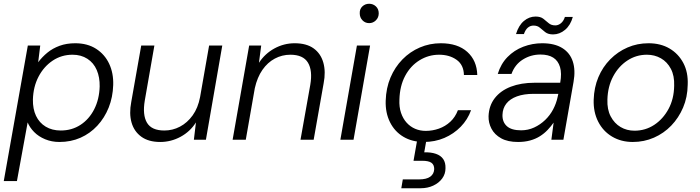

<svg xmlns="http://www.w3.org/2000/svg" viewBox="-33 -743 3723 1021"><path d="M-13 220 115 -501H181L170 -412Q191 -440 219 -463Q247 -486 284 -499.5Q321 -513 367 -513Q432 -513 478 -483.5Q524 -454 547.5 -404Q571 -354 569 -291Q567 -226 545 -171Q523 -116 484.5 -74.5Q446 -33 395 -10.5Q344 12 283 12Q242 12 207 -2.5Q172 -17 148.5 -41Q125 -65 114 -92L57 220ZM290 -49Q349 -49 395 -79Q441 -109 468 -162Q495 -215 497 -283Q498 -332 481.5 -370.5Q465 -409 431.5 -430.5Q398 -452 353 -452Q294 -452 247 -420.5Q200 -389 172 -335.5Q144 -282 142 -214Q141 -164 158.5 -127Q176 -90 210 -69.5Q244 -49 290 -49Z M819 12Q757 12 718.5 -16Q680 -44 666.5 -91.5Q653 -139 665 -201L718 -501H788L737 -209Q724 -132 748.5 -90.5Q773 -49 841 -49Q885 -49 924 -69.5Q963 -90 991.5 -129.5Q1020 -169 1031 -227L1079 -501H1149L1062 0H998L1009 -92Q978 -43 927 -15.5Q876 12 819 12Z M1204 0 1292 -501H1356L1344 -409Q1376 -458 1426.5 -485.5Q1477 -513 1534 -513Q1597 -513 1635 -485.5Q1673 -458 1686.5 -409.5Q1700 -361 1688 -300L1635 0H1565L1617 -292Q1630 -368 1604.5 -410Q1579 -452 1511 -452Q1467 -452 1428.5 -431.5Q1390 -411 1362.5 -371.5Q1335 -332 1322 -274L1274 0Z M1777 0 1865 -501H1935L1847 0ZM1930 -620Q1909 -620 1894.5 -635Q1880 -650 1880 -672Q1879 -695 1894 -709Q1909 -723 1930 -723Q1951 -723 1966 -709Q1981 -695 1981 -672Q1981 -650 1966 -635Q1951 -620 1930 -620Z M2220 12Q2159 12 2112.5 -15.5Q2066 -43 2041 -93Q2016 -143 2018 -207Q2020 -275 2043.5 -330.5Q2067 -386 2107 -427Q2147 -468 2199.5 -490.5Q2252 -513 2311 -513Q2401 -513 2452 -467Q2503 -421 2505 -344H2434Q2433 -398 2395 -425Q2357 -452 2302 -452Q2246 -452 2198 -422.5Q2150 -393 2121.5 -339.5Q2093 -286 2091 -214Q2089 -174 2099.5 -143Q2110 -112 2129.5 -90.5Q2149 -69 2175 -58Q2201 -47 2231 -47Q2267 -47 2301 -59Q2335 -71 2361.5 -95.5Q2388 -120 2402 -157H2472Q2454 -107 2417 -69Q2380 -31 2330 -9.5Q2280 12 2220 12ZM2101 258 2109 211H2195Q2235 211 2255 196.5Q2275 182 2276 156Q2276 133 2261 122.5Q2246 112 2213 112H2166L2187 -7H2236L2223 67Q2259 66 2285 75Q2311 84 2324 103Q2337 122 2336 152Q2336 182 2318.5 206Q2301 230 2271 244Q2241 258 2204 258Z M2722 12Q2667 12 2632 -7.5Q2597 -27 2580.5 -58.5Q2564 -90 2565 -125Q2567 -181 2598 -221Q2629 -261 2683.5 -282Q2738 -303 2810 -303H2946Q2955 -353 2945 -386.5Q2935 -420 2909 -436.5Q2883 -453 2841 -453Q2790 -453 2747.5 -426.5Q2705 -400 2687 -350H2614Q2630 -403 2665.5 -439.5Q2701 -476 2749.5 -494.5Q2798 -513 2850 -513Q2916 -513 2957 -487.5Q2998 -462 3013 -416Q3028 -370 3017 -308L2963 0H2899L2911 -91Q2897 -71 2879 -52Q2861 -33 2838 -18.5Q2815 -4 2786 4Q2757 12 2722 12ZM2738 -50Q2775 -50 2807.5 -65Q2840 -80 2866 -105Q2892 -130 2908.5 -161.5Q2925 -193 2932 -226L2936 -244H2805Q2753 -244 2716 -230.5Q2679 -217 2659.5 -192Q2640 -167 2639 -132Q2638 -94 2662.5 -72Q2687 -50 2738 -50ZM2711 -562Q2725 -608 2753 -631.5Q2781 -655 2815 -655Q2841 -655 2856 -643.5Q2871 -632 2884.5 -620Q2898 -608 2920 -608Q2936 -608 2950 -619.5Q2964 -631 2971 -653H3013Q3001 -609 2972 -584.5Q2943 -560 2908 -560Q2882 -560 2866.5 -572Q2851 -584 2838 -595.5Q2825 -607 2804 -607Q2787 -607 2774 -596Q2761 -585 2753 -562Z M3332 12Q3270 12 3222 -16.5Q3174 -45 3148 -96Q3122 -147 3124 -212Q3126 -278 3149 -332.5Q3172 -387 3212 -427.5Q3252 -468 3304 -490.5Q3356 -513 3416 -513Q3480 -513 3527.5 -485Q3575 -457 3601 -407.5Q3627 -358 3624 -292Q3623 -226 3599.5 -171Q3576 -116 3536.5 -75Q3497 -34 3444.5 -11Q3392 12 3332 12ZM3341 -48Q3399 -48 3446 -79Q3493 -110 3522 -163.5Q3551 -217 3552 -287Q3554 -340 3534.5 -377Q3515 -414 3481.5 -433Q3448 -452 3407 -452Q3350 -452 3303 -421Q3256 -390 3227.5 -336.5Q3199 -283 3197 -214Q3195 -161 3214.5 -124Q3234 -87 3267 -67.5Q3300 -48 3341 -48Z"/></svg>

Font: DM Sans 18pt Light
Style: Italic
Weight: 300
Italic angle: -10°
Designer: Colophon Foundry, Jonny Pinhorn
Foundry: Colophon Foundry
Version: Version 4.004;gftools[0.9.30]